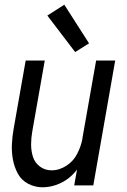

<svg xmlns="http://www.w3.org/2000/svg" viewBox="-20 -787 540 815"><path d="M161 8Q128 8 99.5 -7Q71 -22 56 -49.5Q41 -77 35 -109Q29 -141 30.5 -174.5Q32 -208 38 -241L89 -530H170L117 -229Q112 -201 112 -173.5Q112 -146 120 -121Q128 -96 149.5 -80Q171 -64 199 -64Q232 -64 262.5 -84Q293 -104 308 -135Q323 -164 329 -194L330 -199V-201L388 -530H469L376 0H295L307 -67Q302 -61 297 -55Q271 -25 234.5 -8.5Q198 8 161 8ZM299 -566 181 -721 253 -767 358 -603Z"/></svg>

Font: Iosevka SS08
Style: Italic
Weight: 400
Italic angle: -10°
Monospace: yes
Designer: Belleve Invis
Foundry: Belleve Invis
Version: 2.1.0; ttfautohint (v1.8.2)